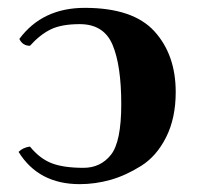

<svg xmlns="http://www.w3.org/2000/svg" viewBox="-20 -464 510 494"><path d="M194.8 -32.2Q238.8 -32.2 265.4 -65.7Q292 -99.1 292 -195.8Q292 -295.9 269.5 -348.9Q247.1 -401.9 185.1 -401.9Q138.2 -401.9 110.6 -388.4Q83 -375 57.1 -346.2Q38.1 -346.2 29.8 -363.8Q88.9 -443.8 198.2 -443.8Q322.3 -443.8 377.2 -383.5Q432.1 -323.2 432.1 -227.1Q432.1 -160.2 407.5 -111.1Q382.8 -62 343 -37.1Q303.2 -12.2 264.2 -1.2Q225.1 9.8 185.1 9.8Q79.1 9.8 27.8 -73.2Q39.1 -84.5 57.1 -86.9Q82 -56.2 112.5 -44.2Q143.1 -32.2 194.8 -32.2Z"/></svg>

Font: Linux Biolinum
Style: Bold
Weight: 700
Designer: Philipp H. Poll
Foundry: Philipp H. Poll
Version: Version 1.3.2 ; ttfautohint (v0.9)